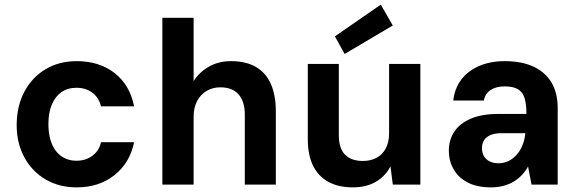

<svg xmlns="http://www.w3.org/2000/svg" viewBox="-20 -797 2497 829"><path d="M311 12Q235 12 176.5 -22.5Q118 -57 85 -118Q52 -179 52 -256Q52 -338 85 -400.5Q118 -463 176.5 -498Q235 -533 311 -533Q409 -533 475 -481.5Q541 -430 559 -338H416Q407 -376 378.5 -397Q350 -418 310 -418Q272 -418 245 -399Q218 -380 203.5 -345Q189 -310 189 -261Q189 -224 197.5 -194.5Q206 -165 221.5 -145Q237 -125 259.5 -114Q282 -103 310 -103Q337 -103 358.5 -112.5Q380 -122 395.5 -140Q411 -158 416 -183H559Q541 -94 474.5 -41Q408 12 311 12Z M681 0V-720H816V-447Q841 -486 882.5 -509.5Q924 -533 977 -533Q1042 -533 1085 -508Q1128 -483 1149.5 -434.5Q1171 -386 1171 -315V0H1037V-303Q1037 -359 1010 -389.5Q983 -420 931 -420Q899 -420 873 -405Q847 -390 831.5 -361.5Q816 -333 816 -293V0Z M1503 12Q1442 12 1398.5 -11.5Q1355 -35 1332 -81Q1309 -127 1309 -196V-521H1443V-213Q1443 -156 1470 -129Q1497 -102 1547 -102Q1579 -102 1604.5 -115Q1630 -128 1645 -155Q1660 -182 1660 -221V-521H1795V0H1676L1666 -79Q1645 -37 1603.5 -12.5Q1562 12 1503 12ZM1468 -564 1426 -640 1624 -777 1676 -687Z M2100 12Q2039 12 1998.5 -9.5Q1958 -31 1938 -67Q1918 -103 1918 -146Q1918 -193 1941.5 -228.5Q1965 -264 2012.5 -284.5Q2060 -305 2131 -305H2253Q2253 -345 2245.5 -371.5Q2238 -398 2217.5 -411Q2197 -424 2159 -424Q2122 -424 2098.5 -408.5Q2075 -393 2069 -363H1937Q1943 -415 1971.5 -453Q2000 -491 2048.5 -512Q2097 -533 2159 -533Q2232 -533 2283 -509.5Q2334 -486 2361 -441Q2388 -396 2388 -330V0H2275L2260 -78Q2249 -58 2233.5 -41.5Q2218 -25 2198 -13Q2178 -1 2153.5 5.5Q2129 12 2100 12ZM2132 -92Q2156 -92 2176 -102Q2196 -112 2211 -129Q2226 -146 2235.5 -169Q2245 -192 2248 -219V-222H2146Q2117 -222 2098 -214Q2079 -206 2070 -191.5Q2061 -177 2061 -158Q2061 -137 2069.5 -122.5Q2078 -108 2094.5 -100Q2111 -92 2132 -92Z"/></svg>

Font: DM Sans 10pt
Style: Bold
Weight: 700
Version: Version 4.004;gftools[0.9.30]